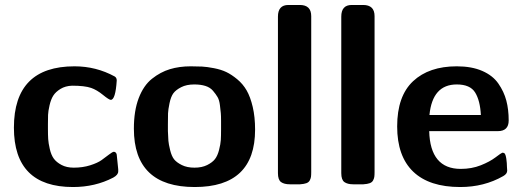

<svg xmlns="http://www.w3.org/2000/svg" viewBox="-20 -742 2100 773"><path d="M36 -228Q36 -475 280 -475Q367 -475 442 -434Q450 -429 450 -418Q445 -340 426 -340Q419 -340 394.5 -360Q370 -380 347 -388Q321 -397 270 -397Q243 -396 223.5 -384Q204 -372 194.5 -357Q185 -342 179.5 -318Q174 -294 173.5 -279.5Q173 -265 173 -242V-223Q173 -198 174 -182Q175 -166 180.5 -142Q186 -118 196.5 -103.5Q207 -89 227.5 -78Q248 -67 277 -67Q313 -67 343 -76.5Q373 -86 389 -97.5Q405 -109 418.5 -119.5Q432 -130 438 -131L443 -130Q449 -126 450 -119Q451 -112 456 -60V-52Q456 -38 436 -27Q363 11 274 11Q36 11 36 -228Z M519 -224Q519 -296 538.5 -347Q558 -398 592 -425Q626 -452 664 -463.5Q702 -475 748 -475Q774 -475 793.5 -474Q813 -473 841.5 -467.5Q870 -462 891 -452Q912 -442 935 -423Q958 -404 973 -378Q988 -352 997.5 -311.5Q1007 -271 1007 -220Q1007 11 764 11Q519 11 519 -224ZM656 -214Q657 -188 658 -175Q659 -162 665 -137.5Q671 -113 681 -100.5Q691 -88 712 -77.5Q733 -67 763 -67Q793 -67 814 -77.5Q835 -88 845.5 -101.5Q856 -115 862 -138.5Q868 -162 869 -178.5Q870 -195 870 -220Q870 -226 870 -228V-255Q870 -276 869 -286.5Q868 -297 865.5 -318Q863 -339 856 -351Q849 -363 837.5 -376.5Q826 -390 807 -396Q788 -402 762 -402Q731 -402 709.5 -391Q688 -380 678 -366.5Q668 -353 662.5 -326.5Q657 -300 656.5 -285.5Q656 -271 656 -241Z M1099 -45V-675Q1099 -722 1141 -722Q1141 -722 1187 -722Q1233 -722 1233 -677V-49Q1233 -37 1232 -30Q1231 -23 1227 -15.5Q1223 -8 1213.5 -4.5Q1204 -1 1188 0H1147Q1124 0 1111.5 -9Q1099 -18 1099 -45Z M1354 -45V-675Q1354 -722 1396 -722Q1396 -722 1442 -722Q1488 -722 1488 -677V-49Q1488 -37 1487 -30Q1486 -23 1482 -15.5Q1478 -8 1468.5 -4.5Q1459 -1 1443 0H1402Q1379 0 1366.5 -9Q1354 -18 1354 -45Z M1579 -233Q1579 -355 1643 -415Q1707 -475 1819 -475Q1879 -475 1921.5 -456.5Q1964 -438 1986.5 -405.5Q2009 -373 2018.5 -337Q2028 -301 2028 -257Q2028 -214 1984 -214H1708Q1712 -62 1835 -62Q1879 -62 1915.5 -76.5Q1952 -91 1975 -108.5Q1998 -126 2002 -127H2006L2011 -125Q2016 -120 2018.5 -102.5Q2021 -85 2021 -70L2022 -55Q2022 -42 2006 -33Q1929 11 1833 11Q1708 11 1643.5 -51Q1579 -113 1579 -233ZM1709 -279H1916Q1913 -337 1893 -369.5Q1873 -402 1819 -402Q1721 -402 1709 -279Z"/></svg>

Font: CMU Sans Serif
Style: Bold
Weight: 700
Version: Version 0.7.0